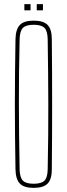

<svg xmlns="http://www.w3.org/2000/svg" viewBox="-20 -905 324 930"><path d="M143 5Q96 5 76 -16Q56 -37 55 -85Q53.5 -169.5 52.8 -246.8Q52 -324 52 -399.5Q52 -475 52.8 -552.2Q53.5 -629.5 55 -714Q56 -763 76 -784Q96 -805 143 -805Q190.5 -805 210.8 -784Q231 -763 231 -714Q232 -629.5 232.2 -552.2Q232.5 -475 232.5 -399.5Q232.5 -324 232.2 -246.8Q232 -169.5 231 -85Q231 -37 210.8 -16Q190.5 5 143 5ZM143 -15Q180.5 -15 195.5 -30.2Q210.5 -45.5 211 -85Q213 -171 213.5 -249.2Q214 -327.5 214 -403Q214 -478.5 213 -555Q212 -631.5 211 -714Q210.5 -754.5 195.5 -769.8Q180.5 -785 143 -785Q105.5 -785 90.8 -769.8Q76 -754.5 75 -714Q73 -631.5 72.2 -555Q71.5 -478.5 71.5 -403Q71.5 -327.5 72.5 -249.2Q73.5 -171 75 -85Q76 -45.5 90.8 -30.2Q105.5 -15 143 -15ZM158 -855V-885H188V-855ZM98 -855V-885H128V-855Z"/></svg>

Font: Big Shoulders Display Thin Thin
Style: Regular
Weight: 250
Version: Version 2.002